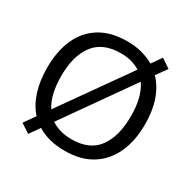

<svg xmlns="http://www.w3.org/2000/svg" viewBox="-169 -917 1120 1118"><g transform="rotate(30 390.5 -357.5)"><path d="M720 -358Q720 -247 682.5 -164.5Q645 -82 572 -36Q499 10 391 10Q279 10 206 -37L158 31L97 -9L149 -83Q105 -132 83 -202Q61 -272 61 -359Q61 -469 97 -551Q133 -633 206.5 -679Q280 -725 392 -725Q444 -725 488.5 -713Q533 -701 570 -680L616 -746L677 -705L626 -634Q720 -535 720 -358ZM156 -358Q156 -297 167.5 -247Q179 -197 203 -160L522 -611Q470 -646 392 -646Q271 -646 213.5 -569.5Q156 -493 156 -358ZM625 -358Q625 -487 574 -560L254 -106Q280 -88 314.5 -78Q349 -68 391 -68Q513 -68 569 -145.5Q625 -223 625 -358Z"/></g></svg>

Font: Noto Sans Yi
Style: Regular
Weight: 400
Designer: Monotype Design Team
Foundry: Monotype Imaging Inc.
Version: Version 2.002; ttfautohint (v1.8.4.7-5d5b)